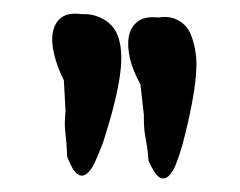

<svg xmlns="http://www.w3.org/2000/svg" viewBox="-20 -583 349 279"><path d="M129.4 -375Q123.5 -359.4 117.9 -347.2Q112.3 -335 105.5 -330.1Q98.6 -325.2 91.8 -330.6Q85 -335.9 77.6 -355.5Q77.1 -368.7 76.4 -376.2Q75.7 -383.8 75 -390.4Q74.2 -397 74.2 -403.8Q74.2 -410.6 75.2 -422.4L72.8 -466.3Q63 -485.8 58.6 -504.4Q54.2 -522.9 56.9 -536.6Q59.6 -550.3 69.3 -557.6Q79.1 -564.9 98.6 -562.5Q112.3 -563 122.6 -558.8Q132.8 -554.7 139.4 -548.6Q146 -542.5 149.4 -535.2Q152.8 -527.8 153.8 -522Q155.8 -514.2 156.2 -502.7Q156.7 -491.2 154.3 -473.6Q151.9 -456.1 146 -432.1Q140.1 -408.2 129.4 -375ZM245.1 -372.6Q240.7 -356.9 235.6 -344.2Q230.5 -331.5 224.1 -326.4Q217.8 -321.3 210.9 -325.9Q204.1 -330.6 195.8 -349.6Q194.8 -362.8 193.6 -370.4Q192.4 -377.9 191.2 -384.5Q189.9 -391.1 189.5 -397.9Q189 -404.8 189 -416.5L184.1 -460.4Q173.3 -479.5 168.9 -497.8Q164.6 -516.1 167.2 -530Q169.9 -543.9 180.2 -551.8Q190.4 -559.6 209.5 -557.6Q223.6 -559.6 232.9 -556.2Q242.2 -552.7 248 -546.9Q253.9 -541 256.8 -533.9Q259.8 -526.9 261.2 -521Q263.7 -512.7 264.9 -501.2Q266.1 -489.7 264.6 -472.4Q263.2 -455.1 258.5 -430.7Q253.9 -406.2 245.1 -372.6Z"/></svg>

Font: AKL 022
Style: Regular
Weight: 400
Designer: AKL
Foundry: AKL
Version: Version 2.053;August 19, 2024;FontCreator 13.0.0.2675 64-bit